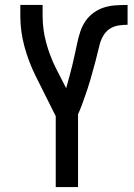

<svg xmlns="http://www.w3.org/2000/svg" viewBox="-20 -755 540 775"><path d="M205 0V-286L124 -448Q96 -504 79 -566Q62 -628 62 -691V-735H152V-691Q152 -637 166 -584.5Q180 -532 204 -483L247 -399Q253 -421 259.5 -444Q266 -467 271.5 -490Q277 -513 282 -536Q287 -559 292 -582.5Q297 -606 304.5 -628.5Q312 -651 325.5 -670.5Q339 -690 358.5 -704Q378 -718 400.5 -725Q423 -732 447 -733.5Q471 -735 495 -735V-655Q476 -655 457.5 -652Q439 -649 423.5 -639Q408 -629 398 -612.5Q388 -596 383 -578Q378 -560 374 -542Q370 -524 365 -506Q360 -488 355 -470Q350 -452 345 -434Q340 -416 334 -398.5Q328 -381 322 -363.5Q316 -346 309.5 -328.5Q303 -311 295 -294V0Z"/></svg>

Font: Iosevka Curly Medium
Style: Regular
Weight: 500
Monospace: yes
Designer: Belleve Invis
Foundry: Belleve Invis
Version: Version 22.1.2; ttfautohint (v1.8.4)